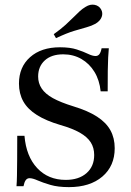

<svg xmlns="http://www.w3.org/2000/svg" viewBox="-20 -783 554 815"><path d="M272.6 11.3Q225.8 11.3 193.1 1.6Q160.5 -8.1 139.5 -17.3Q118.5 -26.6 105.6 -26.6Q95.2 -26.6 89.1 -18.1Q83.1 -9.7 79.8 7.3H50Q51.6 -11.3 52 -37.1Q52.4 -62.9 52.8 -104Q53.2 -145.2 53.2 -206.5H83.9Q91.1 -119.4 137.9 -69.4Q184.7 -19.4 258.9 -19.4Q314.5 -19.4 347.2 -48Q379.8 -76.6 379.8 -125Q379.8 -155.6 365.3 -178.6Q350.8 -201.6 319 -219.8Q287.1 -237.9 236.3 -252.4Q175.8 -270.2 136.7 -294.8Q97.6 -319.4 79 -352.4Q60.5 -385.5 60.5 -428.2Q60.5 -498.4 107.7 -540.3Q154.8 -582.3 234.7 -582.3Q277.4 -582.3 306 -573Q334.7 -563.7 353.6 -554.4Q372.6 -545.2 385.5 -545.2Q396 -545.2 402 -553.2Q408.1 -561.3 411.3 -578.2H441.9Q440.3 -560.5 439.1 -538.3Q437.9 -516.1 437.5 -482.3Q437.1 -448.4 437.1 -395.2H407.3Q402.4 -442.7 381 -477.8Q359.7 -512.9 325.4 -532.7Q291.1 -552.4 248.4 -552.4Q198.4 -552.4 170.2 -526.6Q141.9 -500.8 141.9 -458.1Q141.9 -429.8 156.9 -407.3Q171.8 -384.7 204.4 -366.5Q237.1 -348.4 291.9 -331.5Q353.2 -312.9 391.9 -287.9Q430.6 -262.9 448.8 -229.8Q466.9 -196.8 466.9 -154Q466.9 -78.2 414.5 -33.5Q362.1 11.3 272.6 11.3ZM217.7 -621 208.1 -637.9Q238.7 -659.7 258.5 -677.8Q278.2 -696 292.3 -710.1Q306.5 -724.2 318.1 -735.1Q329.8 -746 343.5 -754Q362.9 -766.1 381.5 -762.5Q400 -758.9 408.9 -743.5Q417.7 -728.2 411.7 -711.3Q405.6 -694.4 385.5 -682.3Q369.4 -673.4 347.6 -667.3Q325.8 -661.3 294.8 -652Q263.7 -642.7 217.7 -621Z"/></svg>

Font: Playfair 5pt SemiExpanded Light Medium
Style: Regular
Weight: 500
Version: Version 2.203